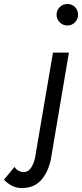

<svg xmlns="http://www.w3.org/2000/svg" viewBox="-138 -724 412 964"><path d="M146 -650Q146 -628 162 -612Q178 -596 200 -596Q223 -596 238.5 -612Q254 -628 254 -650Q254 -673 238.5 -688.5Q223 -704 200 -704Q178 -704 162 -688.5Q146 -673 146 -650ZM-65 114 -118 178Q-104 194 -81 207Q-58 220 -30 220Q36 221 73 175Q110 129 120 60L208 -460H128L41 50Q37 86 21 113.5Q5 141 -22 140Q-32 140 -44.5 133.5Q-57 127 -65 114Z"/></svg>

Font: Jost* 400 Book Italic
Style: Italic
Weight: 400
Italic angle: -10°
Version: Version 3.200; ttfautohint (v0.97) -l 8 -r 50 -G 200 -x 14 -